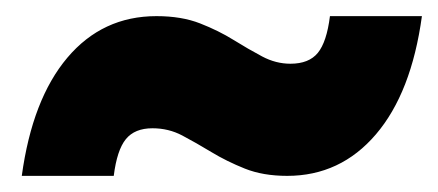

<svg xmlns="http://www.w3.org/2000/svg" viewBox="-20 -495 543 238"><path d="M7 -277Q20 -372 63.5 -423.5Q107 -475 174 -475Q205 -475 228 -466Q251 -457 269.5 -445.5Q288 -434 305 -425Q322 -416 340 -416Q363 -416 374 -429.5Q385 -443 389 -475H503Q490 -380 446 -328.5Q402 -277 336 -277Q306 -277 283.5 -286Q261 -295 242 -306.5Q223 -318 206 -327Q189 -336 169 -336Q147 -336 136 -322.5Q125 -309 121 -277Z"/></svg>

Font: Radio Canada Big
Style: Bold Italic
Weight: 700
Italic angle: -12°
Designer: Étienne Aubert Bonn
Foundry: Coppers and Brasses
Version: Version 1.001